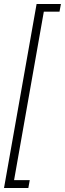

<svg xmlns="http://www.w3.org/2000/svg" viewBox="-32 -816 323 955"><path d="M-12 119 150 -796H271L264 -758H186L38 80H116L109 119Z"/></svg>

Font: DM Sans 36pt ExtraLight
Style: Italic
Weight: 250
Italic angle: -10°
Designer: Colophon Foundry, Jonny Pinhorn
Foundry: Colophon Foundry
Version: Version 4.004;gftools[0.9.30]